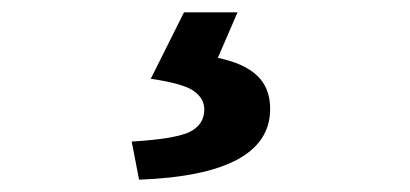

<svg xmlns="http://www.w3.org/2000/svg" viewBox="-20 -24 666 312"><path d="M287 191Q312 179 312 154Q312 136 295 124Q279 112 225 104L279 -4H366L334 70Q377 79 398 99Q419 119 419 153Q419 260 206 268L194 206Q262 202 287 191Z"/></svg>

Font: Merged Yaku Han JP
Style: Bold
Weight: 700
Designer: Ryoko NISHIZUKA 西塚涼子 (kana, bopomofo & ideographs); Paul D. Hunt (Latin, Greek & Cyrillic); Sandoll Communications 산돌커뮤니
Foundry: Adobe
Version: Version 2.004